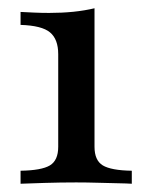

<svg xmlns="http://www.w3.org/2000/svg" viewBox="-20 -445 361 465"><path d="M29.8 0V-31.5Q80.6 -32.3 100.8 -44.4Q121 -56.5 121 -89.5V-313.7Q121 -350 101.2 -366.5Q81.5 -383.1 29.8 -384.7V-416.1Q45.2 -415.3 62.9 -414.5Q80.6 -413.7 99.2 -413.7Q129.8 -413.7 157.7 -416.5Q185.5 -419.4 208.9 -425V-89.5Q208.9 -56.5 229 -44.4Q249.2 -32.3 299.2 -31.5V0Q287.1 -0.8 264.9 -1.2Q242.7 -1.6 216.5 -2.4Q190.3 -3.2 164.5 -3.2Q126.6 -3.2 87.9 -2Q49.2 -0.8 29.8 0Z"/></svg>

Font: Playfair 12pt Medium
Style: Regular
Weight: 500
Designer: Claus Eggers Sørensen
Foundry: Claus Eggers Sørensen
Version: Version 2.000;gftools[0.9.28]